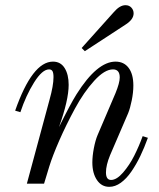

<svg xmlns="http://www.w3.org/2000/svg" viewBox="-20 -704 610 736"><path d="M58.1 -273.9 38.1 -279.8Q104 -467.8 183.1 -467.8Q212.4 -467.8 227.8 -443.1Q243.2 -418.5 243.2 -378.9Q243.2 -320.3 206.1 -216.8Q249.5 -304.7 273.4 -342.8Q352.1 -467.8 422.9 -467.8Q455.1 -467.8 473.1 -443.8Q491.2 -419.9 491.2 -376Q491.2 -350.1 485.1 -319.6Q479 -289.1 471.2 -270L401.9 -108.9Q386.2 -70.8 386.2 -43Q386.2 -14.2 405.8 -14.2Q427.2 -14.2 451.9 -42.7Q476.6 -71.3 494.6 -107.2Q512.7 -143.1 526.9 -182.1L546.9 -175.8Q533.2 -137.7 517.8 -105.7Q502.4 -73.7 483.6 -46.4Q464.8 -19 443.1 -3.4Q421.4 12.2 398.9 12.2Q369.1 12.2 351.6 -13.9Q334 -40 334 -81.1Q334 -105.5 339.8 -136Q345.7 -166.5 354 -186L422.9 -347.2Q439 -386.7 439 -407.2Q439 -438 413.1 -438Q380.9 -438 341.1 -394.3Q301.3 -350.6 267.3 -287.8Q233.4 -225.1 207.5 -166Q181.6 -106.9 168.9 -65.9L148.9 0H83L169.9 -321.8Q185.1 -376 185.1 -408.2Q185.1 -424.3 181.2 -431.2Q177.2 -438 168 -438Q142.1 -438 110.8 -388.2Q79.6 -338.4 58.1 -273.9ZM305.2 -507.8 293 -520 416 -657.2Q439 -684.1 460.9 -684.1Q475.1 -684.1 483.6 -674.8Q492.2 -665.5 492.2 -652.8Q492.2 -628.9 460 -608.9Z"/></svg>

Font: Flanker Steampunk
Style: Italic
Weight: 400
Italic angle: -12°
Designer: Alexey Kryukov, Leonardo Di Lena
Foundry: Alexey Kryukov, Leonardo Di Lena
Version: 1.210